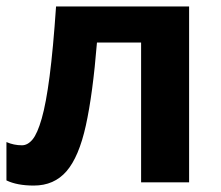

<svg xmlns="http://www.w3.org/2000/svg" viewBox="-20 -566 685 596"><path d="M567 0H418V-434H281Q268 -274 246.5 -176.5Q225 -79 186.5 -34.5Q148 10 85 10Q33 10 0 -6V-125Q23 -115 48 -115Q66 -115 81 -133Q96 -151 109.5 -198Q123 -245 134 -329.5Q145 -414 154 -546H567Z"/></svg>

Font: BC Sans
Style: Bold
Weight: 700
Designer: Monotype Design Team
Province of B.C.
Foundry: Monotype Imaging Inc.
Version: Version 2.000;GOOG;noto-source:20170915:90ef993387c0